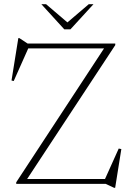

<svg xmlns="http://www.w3.org/2000/svg" viewBox="-20 -878 630 917"><path d="M530.5 -670V-662.5L109.5 -23H481.5L547 -168.5L559.5 -166L530 19H525L484.5 0H57.5V-7.5L477 -647H115L45.5 -491L35 -493.5L67.5 -696H72.5L112 -670ZM426.5 -858 316.5 -738H287L177.5 -858H200L302 -771L404 -858Z"/></svg>

Font: Newsreader Text ExtraLight
Style: Regular
Weight: 275
Designer: Hugues Gentile
Foundry: Production Type
Version: Version 1.001